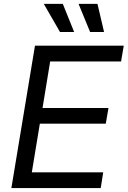

<svg xmlns="http://www.w3.org/2000/svg" viewBox="-20 -961 652 981"><path d="M38.1 0 158.7 -727.5H612.3L598.6 -647H236.3L197.3 -409.2H534.2L520.5 -329.1H183.6L142.6 -80.6H507.3L494.6 0ZM440.4 -797.4 381.3 -941.4H478L511.7 -797.4ZM286.6 -797.4 203.6 -941.4H300.8L358.9 -797.4Z"/></svg>

Font: Inter 20pt
Style: Italic
Weight: 400
Italic angle: -9.3988°
Version: Version 4.001;git-66647c0bb